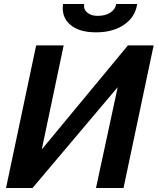

<svg xmlns="http://www.w3.org/2000/svg" viewBox="-20 -936 785 956"><path d="M10 0 160 -710H297L188 -192L617 -710H745L595 0H458L566 -502L142 0ZM458 -775Q373 -775 329 -813.5Q285 -852 294 -916H399Q395 -890 414 -873.5Q433 -857 467 -857Q504 -857 529 -873Q554 -889 559 -916H663Q654 -852 598.5 -813.5Q543 -775 458 -775Z"/></svg>

Font: Raleway
Style: Bold Italic
Weight: 700
Italic angle: -12°
Designer: Matt McInerney, Pablo Impallari, Rodrigo Fuenzalida
Foundry: Matt McInerney, Pablo Impallari, Rodrigo Fuenzalida
Version: Version 4.101;RELEASE